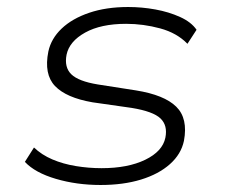

<svg xmlns="http://www.w3.org/2000/svg" viewBox="-20 -520 643 548"><path d="M267 8Q199 8 139.5 -9.5Q80 -27 51 -58L77 -99Q99 -78 129.5 -65Q160 -52 196.5 -46Q233 -40 270 -40Q345 -40 394.5 -64Q444 -88 452 -127Q459 -162 438 -182Q417 -202 356 -212L244 -228Q169 -241 137 -274.5Q105 -308 118 -373Q126 -410 156 -438.5Q186 -467 234.5 -483.5Q283 -500 346 -500Q385 -500 423.5 -493Q462 -486 494 -471.5Q526 -457 541 -435L515 -395Q485 -426 437 -439Q389 -452 340 -452Q268 -452 223 -427Q178 -402 170 -364Q163 -328 183.5 -308Q204 -288 259 -279L368 -262Q449 -249 483 -215.5Q517 -182 505 -118Q497 -80 465 -51.5Q433 -23 382.5 -7.5Q332 8 267 8Z"/></svg>

Font: Nunito Sans 7pt SemiExpanded ExtraLight
Style: Italic
Weight: 250
Width: 6
Italic angle: -9°
Designer: Vernon Adams
Foundry: Vernon Adams
Version: Version 3.101;gftools[0.9.27]